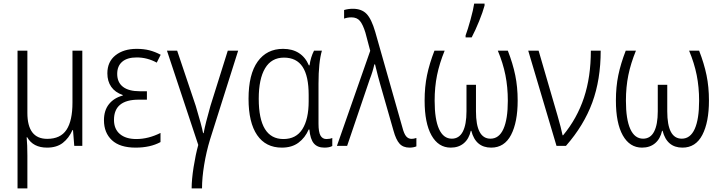

<svg xmlns="http://www.w3.org/2000/svg" viewBox="-20 -815 4035 1073"><path d="M440 0H395L388 -88H385Q365 -43 331 -16.5Q297 10 243 10Q165 10 132 -48H129Q133 -5 133 54V238H78V-532H133V-184Q133 -39 244 -39Q318 -39 351.5 -89.5Q385 -140 385 -242V-532H440Z M801 -258H755Q617 -258 617 -145Q617 -94 650 -66Q683 -38 742 -38Q809 -38 877 -72V-21Q820 10 738 10Q650 10 605.5 -31.5Q561 -73 561 -143Q561 -198 589 -233Q617 -268 666 -281V-284Q623 -299 601.5 -330Q580 -361 580 -405Q580 -470 625.5 -506Q671 -542 744 -542Q783 -542 814.5 -534Q846 -526 878 -509L856 -465Q803 -494 744 -494Q691 -494 663 -470Q635 -446 635 -402Q635 -355 667 -330Q699 -305 762 -305H801Z M1154 -36Q1133 33 1121 106Q1109 179 1109 238H1051Q1051 188 1062 118.5Q1073 49 1088 -5L913 -532H970L1074 -223Q1107 -113 1115 -71H1118Q1128 -125 1156 -223L1253 -532H1311Z M1369 -263Q1369 -400 1420 -471Q1471 -542 1562 -542Q1614 -542 1650.5 -518.5Q1687 -495 1706 -450H1710Q1716 -495 1735 -532H1779Q1760 -467 1760 -348V-123Q1760 -77 1771 -57.5Q1782 -38 1804 -38Q1824 -38 1837 -44V1Q1821 10 1793 10Q1754 10 1734 -13.5Q1714 -37 1709 -91H1705Q1685 -45 1648 -17.5Q1611 10 1555 10Q1465 10 1417 -60Q1369 -130 1369 -263ZM1705 -249V-284Q1705 -390 1671 -441.5Q1637 -493 1567 -493Q1497 -493 1461.5 -433.5Q1426 -374 1426 -263Q1426 -38 1564 -38Q1635 -38 1670 -93.5Q1705 -149 1705 -249Z M2049 -531 2022 -633Q2008 -678 1991.5 -698Q1975 -718 1944 -718Q1922 -718 1903 -711V-759Q1926 -766 1952 -766Q2001 -766 2028.5 -737.5Q2056 -709 2077 -637L2229 -102Q2238 -67 2250 -53Q2262 -39 2280 -39Q2292 -39 2307 -44V3Q2290 10 2269 10Q2233 10 2213 -12Q2193 -34 2179 -85L2104 -347Q2095 -382 2093 -387Q2078 -444 2076 -455H2072Q2063 -414 2046 -371L1920 0H1863Z M2873 -253Q2873 -132 2836 -61Q2799 10 2725 10Q2638 10 2614 -84H2611Q2601 -39 2572 -14.5Q2543 10 2499 10Q2430 10 2391.5 -58.5Q2353 -127 2353 -253Q2353 -330 2366.5 -395Q2380 -460 2408 -532H2465Q2436 -461 2422.5 -395Q2409 -329 2409 -252Q2409 -148 2433.5 -94Q2458 -40 2505 -40Q2546 -40 2566.5 -79.5Q2587 -119 2587 -193V-341H2640V-193Q2640 -40 2721 -40Q2769 -40 2793.5 -94.5Q2818 -149 2818 -252Q2818 -328 2804.5 -395.5Q2791 -463 2762 -532H2818Q2846 -460 2859.5 -394.5Q2873 -329 2873 -253ZM2582 -617Q2594 -649 2609.5 -705Q2625 -761 2630 -795H2688V-784Q2678 -747 2657.5 -696.5Q2637 -646 2616 -606H2582Z M2990 -532 3096 -168Q3116 -99 3124 -59H3127Q3205 -153 3243.5 -269Q3282 -385 3282 -532H3337Q3337 -370 3290 -242Q3243 -114 3143 0H3090L2932 -532Z M3942 -253Q3942 -132 3905 -61Q3868 10 3794 10Q3707 10 3683 -84H3680Q3670 -39 3641 -14.5Q3612 10 3568 10Q3499 10 3460.5 -58.5Q3422 -127 3422 -253Q3422 -330 3435.5 -395Q3449 -460 3477 -532H3534Q3505 -461 3491.5 -395Q3478 -329 3478 -252Q3478 -148 3502.5 -94Q3527 -40 3574 -40Q3615 -40 3635.5 -79.5Q3656 -119 3656 -193V-341H3709V-193Q3709 -40 3790 -40Q3838 -40 3862.5 -94.5Q3887 -149 3887 -252Q3887 -328 3873.5 -395.5Q3860 -463 3831 -532H3887Q3915 -460 3928.5 -394.5Q3942 -329 3942 -253Z"/></svg>

Font: Noto Sans UI NarrowLight
Style: Regular
Weight: 300
Width: 4
Designer: Monotype Design Team
Foundry: Monotype Imaging Inc.
Version: Version 1.001